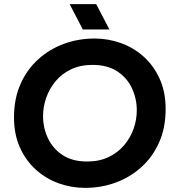

<svg xmlns="http://www.w3.org/2000/svg" viewBox="-20 -900 841 932"><path d="M393 12Q326 12 264 -10.5Q202 -33 153.5 -77Q105 -121 76.5 -184.5Q48 -248 48 -330Q48 -421 79.5 -492Q111 -563 166 -612.5Q221 -662 291 -687.5Q361 -713 439 -713Q506 -713 568 -690.5Q630 -668 678.5 -624Q727 -580 755.5 -516.5Q784 -453 784 -371Q784 -280 752.5 -209Q721 -138 666 -88.5Q611 -39 541 -13.5Q471 12 393 12ZM403 -116Q462 -116 507 -137.5Q552 -159 582.5 -195Q613 -231 628.5 -275Q644 -319 644 -365Q644 -421 620.5 -471.5Q597 -522 549.5 -553.5Q502 -585 429 -585Q370 -585 325 -563.5Q280 -542 250 -506Q220 -470 204.5 -426Q189 -382 189 -336Q189 -280 212.5 -229.5Q236 -179 283.5 -147.5Q331 -116 403 -116ZM382 -757 318 -880H447L511 -757Z"/></svg>

Font: MuseoModerno SemiBold
Style: Italic
Weight: 600
Italic angle: -9°
Designer: Pablo Cosgaya, Héctor Gatti, Marcela Romero, and the Authors of The MuseoModerno Project.
Foundry: Omnibus-Type Team
Version: Version 1.003